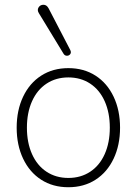

<svg xmlns="http://www.w3.org/2000/svg" viewBox="-20 -778 574 806"><path d="M50 -242Q50 -315 77 -372Q104 -429 153 -460.5Q202 -492 267 -492Q332 -492 381 -460.5Q430 -429 457 -372Q484 -315 484 -242Q484 -169 457 -112Q430 -55 381 -23.5Q332 8 267 8Q202 8 153 -23.5Q104 -55 77 -112Q50 -169 50 -242ZM441 -242Q441 -305 419.5 -353Q398 -401 358.5 -427Q319 -453 267 -453Q215 -453 175.5 -427Q136 -401 114.5 -353Q93 -305 93 -242Q93 -179 114.5 -131Q136 -83 175.5 -57Q215 -31 267 -31Q319 -31 358.5 -57Q398 -83 419.5 -131Q441 -179 441 -242ZM184 -743 275 -568Q280 -558 275 -551Q270 -544 261 -544Q252 -544 247 -552L143 -723Q135 -736 142 -747Q149 -758 162.5 -758Q176 -758 184 -743Z"/></svg>

Font: SN Pro Thin
Style: Regular
Weight: 200
Designer: Tobias Whetton
Foundry: Supernotes
Version: Version 1.003;Glyphs 3.3 (3324)